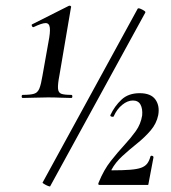

<svg xmlns="http://www.w3.org/2000/svg" viewBox="-20 -657 609 682"><path d="M61 -309Q57 -309 57 -314.5Q57 -320 61 -320Q88 -320 101 -324Q114 -328 120 -343Q126 -358 131 -389L152 -507Q159 -542 157 -558.5Q155 -575 142 -575Q129 -575 100 -561Q96 -559 93.5 -564.5Q91 -570 95 -571L224 -636Q228 -638 231 -635.5Q234 -633 232 -630L191 -389Q185 -358 186 -343Q187 -328 197.5 -324Q208 -320 233 -320Q237 -320 237 -314.5Q237 -309 233 -309Q216 -309 195.5 -310Q175 -311 150 -311Q126 -311 102.5 -310Q79 -309 61 -309ZM158 5Q157 6 150.5 3.5Q144 1 137.5 -3Q131 -7 131 -8L469 -626Q471 -629 478.5 -626Q486 -623 492 -619Q498 -615 496 -612ZM334 0Q326 0 331 -10Q349 -54 373.5 -85Q398 -116 421.5 -141.5Q445 -167 462.5 -191.5Q480 -216 485 -247Q487 -271 479 -285.5Q471 -300 452 -300Q433 -300 414 -284.5Q395 -269 384 -244Q383 -241 377 -242.5Q371 -244 372 -248Q387 -280 411.5 -303Q436 -326 476 -326Q516 -326 532 -303.5Q548 -281 542 -248Q536 -218 515 -193.5Q494 -169 466.5 -147Q439 -125 414.5 -102.5Q390 -80 376 -54Q375 -52 377 -52Q417 -52 442 -54Q467 -56 481 -61Q495 -66 502.5 -75.5Q510 -85 514 -100Q515 -105 520.5 -103.5Q526 -102 525 -97L507 -2Q507 0 505 0Q468 0 420.5 0Q373 0 334 0Z"/></svg>

Font: Cormorant Garamond Light SemiBold
Style: Italic
Weight: 600
Italic angle: -10°
Version: Version 4.001